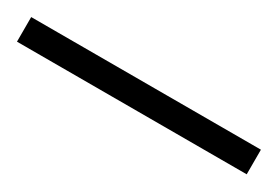

<svg xmlns="http://www.w3.org/2000/svg" viewBox="-14 -934 441 304"><g transform="rotate(30 206.0 -782.5)"><path d="M416 -760V-805H-4V-760Z"/></g></svg>

Font: Noto Sans Lao Looped ExtraCondensed Light
Style: Regular
Weight: 300
Width: 2
Designer: Mark Frömberg, Ben Mitchell
Foundry: The Fontpad Ltd
Version: Version 1.002